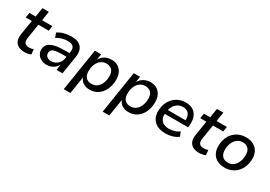

<svg xmlns="http://www.w3.org/2000/svg" viewBox="20 -1549 3715 2640"><g transform="rotate(30 1877.0 -229.0)"><path d="M257 9Q195 9 155.5 -14Q116 -37 101 -78.5Q86 -120 94 -177L132 -413H35L48 -492H147L170 -638H272L249 -492H412L400 -413H236L200 -185Q191 -127 212.5 -102Q234 -77 282 -77Q301 -77 318 -80.5Q335 -84 350 -90L356 -11Q337 -1 310 4Q283 9 257 9Z M605 9Q557 9 519 -11Q481 -31 459.5 -65.5Q438 -100 440 -144Q443 -196 475 -227.5Q507 -259 571.5 -274Q636 -289 734 -289H814L804 -225H739Q670 -225 627.5 -218.5Q585 -212 565.5 -195Q546 -178 544 -147Q542 -108 569 -87Q596 -66 635 -66Q672 -66 704 -82Q736 -98 758.5 -127.5Q781 -157 786 -197L805 -312Q814 -367 788 -394.5Q762 -422 700 -422Q656 -422 612.5 -410Q569 -398 525 -371L500 -443Q529 -462 564 -475Q599 -488 638 -494.5Q677 -501 716 -501Q789 -501 833.5 -476Q878 -451 895.5 -403.5Q913 -356 903 -289L857 0H762L778 -106H783Q768 -69 740.5 -43Q713 -17 678.5 -4Q644 9 605 9Z M981 180 1087 -492H1187L1171 -392H1167Q1187 -428 1214.5 -452.5Q1242 -477 1277.5 -489Q1313 -501 1353 -501Q1415 -501 1458 -472.5Q1501 -444 1523 -392.5Q1545 -341 1541 -272Q1537 -192 1505.5 -128.5Q1474 -65 1419 -28Q1364 9 1288 9Q1229 9 1186 -19Q1143 -47 1127 -100L1131 -101L1086 180ZM1272 -73Q1322 -73 1357.5 -99Q1393 -125 1413.5 -170.5Q1434 -216 1436 -273Q1440 -342 1408.5 -380.5Q1377 -419 1316 -419Q1267 -419 1231 -393Q1195 -367 1174.5 -322Q1154 -277 1152 -220Q1148 -150 1179.5 -111.5Q1211 -73 1272 -73Z M1599 180 1705 -492H1805L1789 -392H1785Q1805 -428 1832.5 -452.5Q1860 -477 1895.5 -489Q1931 -501 1971 -501Q2033 -501 2076 -472.5Q2119 -444 2141 -392.5Q2163 -341 2159 -272Q2155 -192 2123.5 -128.5Q2092 -65 2037 -28Q1982 9 1906 9Q1847 9 1804 -19Q1761 -47 1745 -100L1749 -101L1704 180ZM1890 -73Q1940 -73 1975.5 -99Q2011 -125 2031.5 -170.5Q2052 -216 2054 -273Q2058 -342 2026.5 -380.5Q1995 -419 1934 -419Q1885 -419 1849 -393Q1813 -367 1792.5 -322Q1772 -277 1770 -220Q1766 -150 1797.5 -111.5Q1829 -73 1890 -73Z M2495 9Q2415 9 2360 -19.5Q2305 -48 2278 -101Q2251 -154 2256 -226Q2260 -304 2294.5 -366Q2329 -428 2389 -464.5Q2449 -501 2529 -501Q2606 -501 2653 -467Q2700 -433 2718 -375Q2736 -317 2726 -245L2723 -221H2335L2345 -287H2661L2642 -269Q2649 -316 2638.5 -351.5Q2628 -387 2600.5 -407.5Q2573 -428 2526 -428Q2478 -428 2443.5 -406Q2409 -384 2388.5 -349Q2368 -314 2361 -272L2357 -247Q2348 -192 2362.5 -153Q2377 -114 2413 -92.5Q2449 -71 2503 -71Q2546 -71 2587.5 -83Q2629 -95 2664 -122L2692 -53Q2654 -22 2601 -6.5Q2548 9 2495 9Z M3028 9Q2966 9 2926.5 -14Q2887 -37 2872 -78.5Q2857 -120 2865 -177L2903 -413H2806L2819 -492H2918L2941 -638H3043L3020 -492H3183L3171 -413H3007L2971 -185Q2962 -127 2983.5 -102Q3005 -77 3053 -77Q3072 -77 3089 -80.5Q3106 -84 3121 -90L3127 -11Q3108 -1 3081 4Q3054 9 3028 9Z M3433 9Q3360 9 3309 -20Q3258 -49 3233 -102Q3208 -155 3213 -225Q3216 -287 3237 -338Q3258 -389 3294.5 -425.5Q3331 -462 3379.5 -481.5Q3428 -501 3485 -501Q3558 -501 3609 -472Q3660 -443 3685 -390.5Q3710 -338 3706 -267Q3702 -205 3681 -154.5Q3660 -104 3623.5 -67Q3587 -30 3539 -10.5Q3491 9 3433 9ZM3437 -73Q3487 -73 3522.5 -99Q3558 -125 3578.5 -170.5Q3599 -216 3601 -273Q3605 -342 3573.5 -380.5Q3542 -419 3481 -419Q3432 -419 3396 -393Q3360 -367 3339.5 -322Q3319 -277 3317 -220Q3313 -150 3344.5 -111.5Q3376 -73 3437 -73Z"/></g></svg>

Font: Nunito Sans 10pt SemiBold
Style: Italic
Weight: 600
Italic angle: -9°
Designer: Vernon Adams
Foundry: Vernon Adams
Version: Version 3.101;gftools[0.9.27]